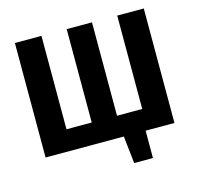

<svg xmlns="http://www.w3.org/2000/svg" viewBox="-120 -825 1181 1123"><g transform="rotate(-15 471.0 -263.5)"><path d="M684.1 -693.4H844.9V0H64.5V-693.4H225.4V-127.8H378.2V-693.4H531.3V-127.8H684.1ZM489.6 -125.3H670.3V165.6H556.7L538.5 0H490.8Z"/></g></svg>

Font: Fira Sans Variable
Style: Regular
Weight: 400
Designer: Carrois Corporate & Edenspiekermann AG
Foundry: Carrois Corporate GbR & Edenspiekermann AG
Version: Version 4.202